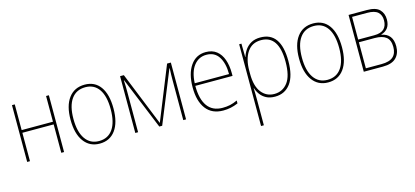

<svg xmlns="http://www.w3.org/2000/svg" viewBox="-63 -1015 3725 1724"><g transform="rotate(-15 1799.5 -153.0)"><path d="M83 0V-528H109V-289H400V-528H426V0H400V-264H109V0Z M756 10Q663 10 610 -62.5Q557 -135 557 -265Q557 -394 610.5 -465.5Q664 -537 760 -537Q854 -537 905 -466Q956 -395 956 -264Q956 -134 903.5 -62Q851 10 756 10ZM756 -14Q840 -14 885 -78.5Q930 -143 930 -264Q930 -385 886 -449Q842 -513 760 -513Q675 -513 629.5 -449Q584 -385 584 -265Q584 -145 629 -79.5Q674 -14 756 -14Z M1088 0V-528H1123L1324 -30L1525 -528H1560V0H1534V-380Q1534 -399 1534.5 -423Q1535 -447 1537 -481H1534L1338 0H1311L1114 -482H1111Q1113 -451 1113.5 -425.5Q1114 -400 1114 -380V0Z M1905 10Q1800 10 1745.5 -61.5Q1691 -133 1691 -261Q1691 -388 1743 -463Q1795 -538 1886 -538Q1946 -538 1985.5 -507Q2025 -476 2044.5 -421Q2064 -366 2064 -295V-269H1718Q1718 -145 1765 -80Q1812 -15 1905 -15Q1943 -15 1975 -22Q2007 -29 2043 -46V-19Q2008 -4 1974.5 3Q1941 10 1905 10ZM1719 -293H2038Q2038 -393 2000 -453Q1962 -513 1885 -513Q1814 -513 1769 -456Q1724 -399 1719 -293Z M2195 232V-528H2216L2218 -403H2220Q2230 -437 2251.5 -468Q2273 -499 2308 -518.5Q2343 -538 2393 -538Q2583 -538 2583 -269Q2583 -131 2530.5 -60.5Q2478 10 2386 10Q2338 10 2305 -7.5Q2272 -25 2251.5 -53Q2231 -81 2221 -113H2219Q2220 -88 2220.5 -60.5Q2221 -33 2221 -4V232ZM2386 -15Q2463 -15 2510 -76Q2557 -137 2557 -269Q2557 -513 2393 -513Q2309 -513 2265 -448Q2221 -383 2221 -275V-246Q2221 -132 2266.5 -73.5Q2312 -15 2386 -15Z M2880 10Q2787 10 2734 -62.5Q2681 -135 2681 -265Q2681 -394 2734.5 -465.5Q2788 -537 2884 -537Q2978 -537 3029 -466Q3080 -395 3080 -264Q3080 -134 3027.5 -62Q2975 10 2880 10ZM2880 -14Q2964 -14 3009 -78.5Q3054 -143 3054 -264Q3054 -385 3010 -449Q2966 -513 2884 -513Q2799 -513 2753.5 -449Q2708 -385 2708 -265Q2708 -145 2753 -79.5Q2798 -14 2880 -14Z M3212 0V-528H3382Q3465 -528 3499.5 -492.5Q3534 -457 3534 -400Q3534 -306 3450 -282V-280Q3553 -262 3553 -146Q3553 -79 3513.5 -39.5Q3474 0 3390 0ZM3238 -292H3387Q3449 -292 3478 -319.5Q3507 -347 3507 -400Q3507 -448 3477.5 -475.5Q3448 -503 3378 -503H3238ZM3238 -25H3383Q3457 -25 3491.5 -55.5Q3526 -86 3526 -147Q3526 -211 3490.5 -239Q3455 -267 3385 -267H3238Z"/></g></svg>

Font: Noto Sans SemiCondensed Thin
Style: Regular
Weight: 100
Width: 4
Designer: Monotype Design Team
Foundry: Monotype Imaging Inc.
Version: Version 2.013; ttfautohint (v1.8.4.7-5d5b)